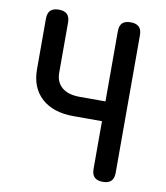

<svg xmlns="http://www.w3.org/2000/svg" viewBox="-84 -810 767 889"><g transform="rotate(10 300.0 -365.0)"><path d="M407 -266H274Q177 -266 123 -315Q69 -364 69 -451V-688Q69 -715 82 -727.5Q95 -740 121 -740Q147 -740 160 -727.5Q173 -715 173 -688V-453Q173 -408 202.5 -383.5Q232 -359 286 -359H407V-688Q407 -715 419.5 -727.5Q432 -740 459 -740Q485 -740 498 -727.5Q511 -715 511 -688V-42Q511 -15 498 -2.5Q485 10 459 10Q433 10 420 -2.5Q407 -15 407 -42Z"/></g></svg>

Font: Maple Mono Normal NL Medium
Style: Regular
Weight: 500
Monospace: yes
Designer: subframe7536
Version: Version 7.000